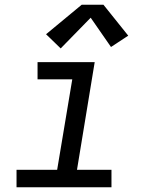

<svg xmlns="http://www.w3.org/2000/svg" viewBox="-20 -793 640 813"><path d="M50 0V-74H222L286 -457H139V-530H381L306 -74H452V0ZM237 -588 175 -648 326 -773H418L523 -642L450 -594L364 -718Z"/></svg>

Font: Iosevka Slab Extended Oblique
Style: Regular
Weight: 400
Width: 7
Italic angle: -9°
Monospace: yes
Designer: Belleve Invis
Foundry: Belleve Invis
Version: Version 11.1.0; ttfautohint (v1.8.3)